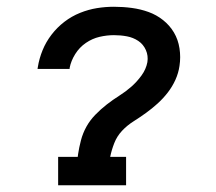

<svg xmlns="http://www.w3.org/2000/svg" viewBox="-20 -548 640 568"><path d="M152 0V-84H210L211 -92Q214 -112 219.5 -133Q225 -154 235.5 -173Q246 -192 262 -208.5Q278 -225 296 -239Q314 -253 333 -265Q352 -277 368.5 -291.5Q385 -306 398.5 -324.5Q412 -343 416 -364Q419 -383 411.5 -400Q404 -417 389 -427Q374 -437 355.5 -440.5Q337 -444 317 -444Q296 -444 274.5 -439Q253 -434 234 -421Q215 -408 202.5 -388Q190 -368 186 -347V-344H91L92 -350Q96 -375 106 -399.5Q116 -424 132.5 -445.5Q149 -467 170.5 -483.5Q192 -500 217 -510Q242 -520 267 -524Q292 -528 317 -528Q344 -528 370 -524.5Q396 -521 419.5 -512.5Q443 -504 462.5 -488.5Q482 -473 494.5 -452Q507 -431 511 -405Q515 -379 511 -353Q508 -332 499 -312Q490 -292 476.5 -274.5Q463 -257 446.5 -242Q430 -227 412 -214Q394 -201 375 -189Q356 -177 341 -161Q326 -145 318 -124.5Q310 -104 306 -84H353V0Z"/></svg>

Font: Iosevka Etoile Medium
Style: Italic
Weight: 500
Italic angle: -9°
Designer: Belleve Invis
Foundry: Belleve Invis
Version: Version 22.1.2; ttfautohint (v1.8.4)